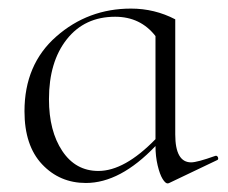

<svg xmlns="http://www.w3.org/2000/svg" viewBox="-20 -419 530 447"><path d="M481 -56Q484 -57 486 -55Q488 -53 488 -50Q488 -47 485 -46L374 7Q372 8 370 8Q365 8 358.5 -2.5Q352 -13 347 -34Q342 -55 342 -79Q260 7 180 7Q119 7 78 -36.5Q37 -80 37 -160Q37 -269 111 -334Q185 -399 285 -399Q340 -399 388 -374V-106Q388 -41 425 -41Q439 -41 481 -56ZM209 -21Q270 -21 342 -95V-335Q307 -380 248 -380Q177 -380 135.5 -327.5Q94 -275 94 -188Q94 -114 125 -67.5Q156 -21 209 -21Z"/></svg>

Font: t
Style: Regular
Weight: 300
Designer: Christian Thalmann (Catharsis Fonts)
Version: Version 1.000;PS 002.000;hotconv 1.0.88;makeotf.lib2.5.64775